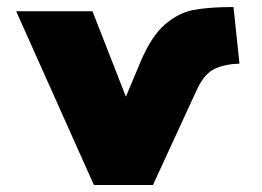

<svg xmlns="http://www.w3.org/2000/svg" viewBox="-20 -526 744 546"><path d="M26 -494H243L338 -251L380 -351Q410 -422 448 -455.5Q486 -489 529.5 -497.5Q573 -506 644 -506L661 -345Q621 -344 591 -330.5Q561 -317 539 -269L415 0H247Z"/></svg>

Font: Nunito Sans Heavy
Style: Regular
Weight: 400
Designer: Vernon Adams
Foundry: Vernon Adams
Version: Version 2.500